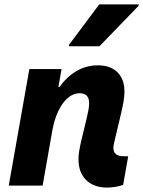

<svg xmlns="http://www.w3.org/2000/svg" viewBox="-20 -838 647 867"><path d="M464 9Q403.5 9 369 -25Q334.5 -59 334.5 -118Q334.5 -137.5 337.8 -157.2Q341 -177 347.5 -205L371 -302Q376.5 -324.5 379.5 -341.5Q382.5 -358.5 382.5 -372.5Q382.5 -394.5 371.8 -405.8Q361 -417 339.5 -417Q311 -417 286.2 -395.8Q261.5 -374.5 243.2 -336.2Q225 -298 216 -247L172.5 0H19.5L112.5 -526H258L239.5 -421.5L221 -445H248Q320.5 -543 422 -543Q479.5 -543 510.8 -511.2Q542 -479.5 542 -425.5Q542 -404.5 538.2 -381.8Q534.5 -359 528 -331.5L500.5 -215.5Q495.5 -195 493.8 -185.8Q492 -176.5 492 -170Q492 -132.5 537.5 -132.5H559L536 -3Q500 9 464 9ZM291 -629 292 -636 428 -818H607L605.5 -811.5L429 -629Z"/></svg>

Font: Google Sans Code
Style: Italic
Weight: 400
Italic angle: -10°
Monospace: yes
Designer: Google Sans Code Authors
Foundry: Google LLC
Version: Version 6.000